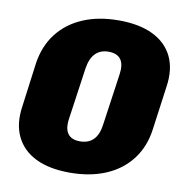

<svg xmlns="http://www.w3.org/2000/svg" viewBox="-81 -789 840 877"><g transform="rotate(10 339.0 -350.0)"><path d="M299 12Q204 12 141 -19Q78 -50 50 -108.5Q22 -167 34 -248L61 -452Q73 -534 117.5 -592Q162 -650 234 -681Q306 -712 401 -712Q496 -712 559.5 -681Q623 -650 651 -592Q679 -534 667 -452L639 -248Q628 -167 583.5 -108.5Q539 -50 466.5 -19Q394 12 299 12ZM320 -137Q360 -137 383 -160.5Q406 -184 412 -231L446 -469Q453 -516 436 -539.5Q419 -563 379 -563Q341 -563 318 -539.5Q295 -516 288 -469L254 -231Q247 -184 264 -160.5Q281 -137 320 -137Z"/></g></svg>

Font: Pathway Extreme Condensed Black
Style: Italic
Weight: 900
Width: 3
Italic angle: -8°
Version: Version 1.001;gftools[0.9.26]